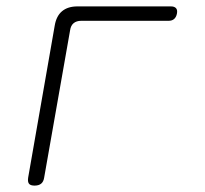

<svg xmlns="http://www.w3.org/2000/svg" viewBox="-20 -570 640 600"><path d="M88 10Q75 10 70.5 4Q66 -2 68 -15L151 -490Q156 -520 174 -535Q192 -550 222 -550H514Q525 -550 530 -544.5Q535 -539 533 -528Q531 -517 524.5 -511Q518 -505 507 -505H234Q219 -505 210 -497.5Q201 -490 199 -475L118 -15Q116 -2 108.5 4Q101 10 88 10Z"/></svg>

Font: Maple Mono Thin
Style: Italic
Weight: 250
Italic angle: -10°
Monospace: yes
Designer: subframe7536
Version: Version 7.000